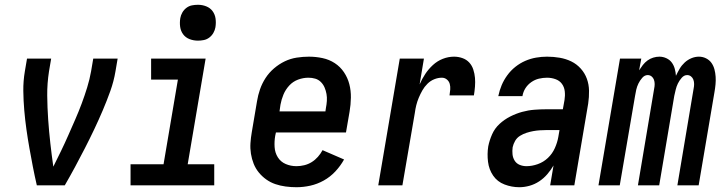

<svg xmlns="http://www.w3.org/2000/svg" viewBox="-20 -775 3040 803"><path d="M134 0Q125 -39 117.5 -77.5Q110 -116 103 -155.5Q96 -195 90.5 -234Q85 -273 81.5 -313.5Q78 -354 77.5 -395Q77 -436 84 -477L93 -530H194L185 -477Q177 -426 177.5 -375.5Q178 -325 181.5 -275Q185 -225 190.5 -176Q196 -127 203 -78Q219 -110 235 -143Q251 -176 265.5 -209Q280 -242 294.5 -275Q309 -308 321.5 -341.5Q334 -375 344.5 -409Q355 -443 361 -477L370 -530H472L463 -477Q456 -435 441.5 -394.5Q427 -354 410 -314Q393 -274 374 -234Q355 -194 335 -155Q315 -116 294 -77Q273 -38 251 0Z M526 0V-88H664L724 -442H612V-530H840L765 -88H876V0ZM808 -605Q789 -605 772.5 -611.5Q756 -618 746 -631.5Q736 -645 733.5 -662.5Q731 -680 734 -699Q736 -711 742.5 -722.5Q749 -734 759.5 -742Q770 -750 782.5 -752.5Q795 -755 808 -755Q826 -755 842.5 -748.5Q859 -742 869 -728.5Q879 -715 881.5 -697.5Q884 -680 881 -661Q879 -649 872.5 -637.5Q866 -626 855.5 -618Q845 -610 832.5 -607.5Q820 -605 808 -605Z M1220 8Q1197 8 1174.5 5Q1152 2 1131.5 -5Q1111 -12 1093.5 -24.5Q1076 -37 1062.5 -53.5Q1049 -70 1041 -90Q1033 -110 1029.5 -132Q1026 -154 1027.5 -176.5Q1029 -199 1033 -222L1055 -352Q1059 -377 1067.5 -401.5Q1076 -426 1090.5 -448.5Q1105 -471 1126 -489Q1147 -507 1171 -518.5Q1195 -530 1221 -534Q1247 -538 1272 -538Q1301 -538 1329 -532Q1357 -526 1380 -511Q1403 -496 1418.5 -473Q1434 -450 1441 -423Q1448 -396 1447.5 -366.5Q1447 -337 1442 -308L1427 -221H1134L1131 -207Q1127 -184 1128.5 -160Q1130 -136 1142 -117Q1154 -98 1175 -89Q1196 -80 1220 -80Q1236 -80 1252.5 -84Q1269 -88 1283.5 -97Q1298 -106 1309.5 -119Q1321 -132 1329 -147L1419 -108Q1404 -81 1382.5 -58Q1361 -35 1334 -20Q1307 -5 1278 1.5Q1249 8 1220 8ZM1149 -309H1341L1343 -323Q1346 -338 1347 -353Q1348 -368 1345.5 -382Q1343 -396 1337.5 -409Q1332 -422 1322 -432Q1312 -442 1298.5 -446Q1285 -450 1270 -450Q1248 -450 1226.5 -442Q1205 -434 1189.5 -417Q1174 -400 1165.5 -379.5Q1157 -359 1153 -337Z M1562 0 1652 -530H1753L1735 -422Q1745 -445 1758.5 -465.5Q1772 -486 1790.5 -503Q1809 -520 1832 -529Q1855 -538 1879 -538Q1897 -538 1914 -532Q1931 -526 1942.5 -513.5Q1954 -501 1959.5 -484Q1965 -467 1966.5 -449.5Q1968 -432 1966.5 -413Q1965 -394 1962 -376H1860Q1862 -388 1863 -400.5Q1864 -413 1861 -424Q1858 -435 1849 -442.5Q1840 -450 1828 -450Q1812 -450 1796 -443.5Q1780 -437 1767.5 -424.5Q1755 -412 1746.5 -397Q1738 -382 1731.5 -366.5Q1725 -351 1721 -335Q1717 -319 1715 -303L1663 0Z M2152 8Q2152 8 2152 8Q2152 8 2152 8Q2152 8 2152 8Q2152 8 2152 8Q2120 8 2090 -3.5Q2060 -15 2042.5 -40.5Q2025 -66 2021 -98.5Q2017 -131 2022 -163Q2027 -188 2038 -213Q2049 -238 2069 -256.5Q2089 -275 2113.5 -287.5Q2138 -300 2163.5 -307Q2189 -314 2214.5 -316Q2240 -318 2265 -318H2334L2341 -357Q2344 -375 2342 -393Q2340 -411 2330 -424.5Q2320 -438 2303 -444Q2286 -450 2268 -450Q2251 -450 2234 -446Q2217 -442 2202 -431.5Q2187 -421 2177.5 -406Q2168 -391 2165 -373H2064Q2069 -397 2078 -418.5Q2087 -440 2101.5 -460Q2116 -480 2135.5 -495.5Q2155 -511 2177 -520.5Q2199 -530 2222 -534Q2245 -538 2268 -538Q2295 -538 2321 -533.5Q2347 -529 2369.5 -518Q2392 -507 2409 -488Q2426 -469 2434.5 -445.5Q2443 -422 2443.5 -395.5Q2444 -369 2440 -342L2382 0H2281L2295 -83Q2284 -64 2269 -46.5Q2254 -29 2235 -16.5Q2216 -4 2194.5 2Q2173 8 2152 8ZM2182 -80Q2205 -80 2229 -88.5Q2253 -97 2271.5 -114.5Q2290 -132 2300.5 -155.5Q2311 -179 2315 -202L2320 -231H2265Q2251 -231 2237 -230Q2223 -229 2209.5 -226.5Q2196 -224 2182 -219.5Q2168 -215 2155 -207Q2142 -199 2134.5 -186Q2127 -173 2124 -159Q2122 -144 2123.5 -129.5Q2125 -115 2132.5 -103Q2140 -91 2153.5 -85.5Q2167 -80 2182 -80Z M2483 0 2573 -530H2662L2653 -481Q2660 -492 2668.5 -503Q2677 -514 2688 -522Q2699 -530 2712 -534Q2725 -538 2738 -538Q2753 -538 2767 -531.5Q2781 -525 2789.5 -513.5Q2798 -502 2802 -487.5Q2806 -473 2807 -458Q2814 -473 2822.5 -487.5Q2831 -502 2843.5 -513.5Q2856 -525 2871.5 -531.5Q2887 -538 2903 -538Q2919 -538 2933 -531Q2947 -524 2955.5 -512Q2964 -500 2968 -485Q2972 -470 2973 -454Q2974 -438 2972.5 -422Q2971 -406 2968 -389L2902 0H2813L2881 -405Q2883 -414 2883 -423.5Q2883 -433 2880 -441.5Q2877 -450 2870 -455.5Q2863 -461 2854 -461Q2841 -461 2831 -449.5Q2821 -438 2815 -425.5Q2809 -413 2806 -400Q2803 -387 2800 -374L2737 0H2648L2716 -405Q2718 -414 2718 -423.5Q2718 -433 2715 -441.5Q2712 -450 2705 -455.5Q2698 -461 2689 -461Q2676 -461 2666 -449.5Q2656 -438 2650 -425.5Q2644 -413 2641 -400Q2638 -387 2636 -374L2572 0Z"/></svg>

Font: iosevka_custom_sans_ss08 SmBd
Style: Italic
Weight: 600
Italic angle: -10°
Designer: Belleve Invis
Foundry: Belleve Invis
Version: Version 10.3.0; ttfautohint (v1.8.3)